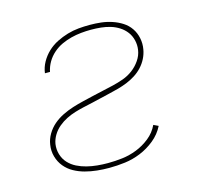

<svg xmlns="http://www.w3.org/2000/svg" viewBox="-85 -631 770 732"><g transform="rotate(-15 300.0 -265.0)"><path d="M260 8Q236 8 212 5.5Q188 3 165.5 -3Q143 -9 123 -20Q103 -31 88.5 -48.5Q74 -66 67.5 -89Q61 -112 65 -136Q68 -157 79.5 -176.5Q91 -196 108 -210.5Q125 -225 145.5 -235Q166 -245 186.5 -251.5Q207 -258 228 -263Q249 -268 270 -273Q291 -278 312 -282.5Q333 -287 354 -292Q375 -297 396 -304.5Q417 -312 435 -325.5Q453 -339 466 -358Q479 -377 482 -398Q485 -417 480.5 -436Q476 -455 465 -469.5Q454 -484 438.5 -494Q423 -504 405 -509.5Q387 -515 367.5 -517Q348 -519 328 -519Q309 -519 289 -517Q269 -515 249.5 -510Q230 -505 211.5 -496.5Q193 -488 177 -474Q161 -460 150.5 -442Q140 -424 136 -404H116Q119 -427 130.5 -447.5Q142 -468 159 -484Q176 -500 197 -510.5Q218 -521 240 -527.5Q262 -534 284 -536Q306 -538 328 -538Q351 -538 373 -535.5Q395 -533 416 -526Q437 -519 455 -507.5Q473 -496 485 -478.5Q497 -461 501.5 -439Q506 -417 502 -395Q499 -377 490.5 -360Q482 -343 469 -329Q456 -315 439.5 -304.5Q423 -294 405.5 -287Q388 -280 370 -275Q352 -270 334 -266Q316 -262 298 -257.5Q280 -253 262 -249Q244 -245 226 -241Q208 -237 190 -231.5Q172 -226 155 -217.5Q138 -209 123 -196.5Q108 -184 98 -167.5Q88 -151 85 -133Q82 -112 88 -92Q94 -72 107.5 -57.5Q121 -43 139 -34Q157 -25 177 -20Q197 -15 218 -13Q239 -11 260 -11Q288 -11 317 -14.5Q346 -18 374 -29Q402 -40 426.5 -59.5Q451 -79 464 -107L483 -98Q468 -68 441.5 -46.5Q415 -25 384.5 -12.5Q354 0 322.5 4Q291 8 260 8Z"/></g></svg>

Font: Iosevka Curly Thin Extended
Style: Italic
Weight: 100
Width: 7
Italic angle: -9°
Monospace: yes
Designer: Belleve Invis
Foundry: Belleve Invis
Version: Version 11.1.0; ttfautohint (v1.8.3)